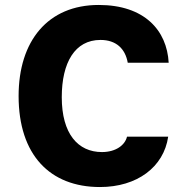

<svg xmlns="http://www.w3.org/2000/svg" viewBox="-20 -744 747 774"><path d="M383 10C532 10 640 -70 658 -193H492C484 -159 447 -131 391 -131C294 -131 229 -205 229 -352C229 -492 282 -583 385 -583C448 -583 485 -548 495 -491H660C653 -622 562 -724 378 -724C173 -724 55 -579 55 -357C55 -120 181 10 383 10Z"/></svg>

Font: Kathrein 85 Heavy
Style: Regular
Weight: 900
Designer: Lazydogs Typefoundry, based on Open Sans by Ascender Corporation
Foundry: Lazydogs Typefoundry
Version: Version 1.003;PS 001.003;hotconv 1.0.88;makeotf.lib2.5.64775